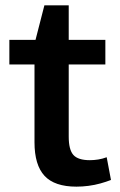

<svg xmlns="http://www.w3.org/2000/svg" viewBox="-20 -689 448 718"><path d="M266 9Q184 9 146.5 -31.5Q109 -72 109 -157V-525L146 -669H237V-178Q237 -129 254.5 -109.5Q272 -90 316 -90Q331 -90 347 -92.5Q363 -95 379 -101L395 -16Q377 -9 355.5 -3Q334 3 311 6Q288 9 266 9ZM15 -540H374V-448H15Z"/></svg>

Font: Pathway Extreme 12pt SemiBold
Style: Regular
Weight: 600
Version: Version 1.001;gftools[0.9.26]